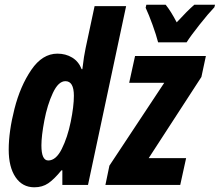

<svg xmlns="http://www.w3.org/2000/svg" viewBox="-20 -786 934 816"><path d="M17 -150Q17 -227 41.5 -323.5Q66 -420 113 -489Q160 -558 224 -558Q259 -558 286.5 -541.5Q314 -525 327 -492H330Q337 -551 344 -582L382 -760H516L354 0H245V-62H241Q210 -24 185 -7Q160 10 126 10Q75 10 46 -33Q17 -76 17 -150ZM294 -379Q294 -441 258 -441Q228 -441 204.5 -390.5Q181 -340 168.5 -274Q156 -208 156 -168Q156 -104 185 -104Q218 -104 242.5 -153Q267 -202 280.5 -268Q294 -334 294 -379ZM445 -82 678 -434H529L554 -548H855L836 -459L612 -114H771L746 0H428ZM599 -753 602 -766H684Q706 -739 731 -691Q776 -740 806 -766H894L891 -755Q866 -729 828 -681Q790 -633 773 -606H652Q644 -637 628.5 -680Q613 -723 599 -753Z"/></svg>

Font: Noto Sans Display Ex Bold Cond
Style: Italic
Weight: 800
Width: 3
Italic angle: -12°
Designer: Monotype Design team
Foundry: Monotype Imaging Inc.
Version: Version 1.000